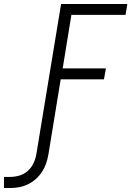

<svg xmlns="http://www.w3.org/2000/svg" viewBox="-143 -755 663 968"><path d="M-123 193V137H-93Q-70 137 -46.5 130.5Q-23 124 -4.5 108Q14 92 25 69.5Q36 47 40 24L165 -735H499L490 -680H217L173 -410H391L381 -355H163L101 24Q97 47 89.5 69Q82 91 69 111Q56 131 37.5 147.5Q19 164 -3 174.5Q-25 185 -47.5 189Q-70 193 -93 193Z"/></svg>

Font: Iosevka Curly Light
Style: Italic
Weight: 300
Italic angle: -9°
Monospace: yes
Designer: Belleve Invis
Foundry: Belleve Invis
Version: Version 22.1.2; ttfautohint (v1.8.4)